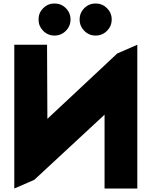

<svg xmlns="http://www.w3.org/2000/svg" viewBox="-20 -1082 870 1102"><path d="M228 -905Q201.2 -932.1 201.2 -970.2Q201.2 -1008.3 228 -1035.2Q254.9 -1062 293 -1062Q331.1 -1062 357.9 -1035.2Q384.8 -1008.3 384.8 -970.2Q384.8 -932.1 357.9 -905Q331.1 -877.9 293 -877.9Q254.9 -877.9 228 -905ZM463.9 -905Q437 -932.1 437 -970.2Q437 -1008.3 463.9 -1035.2Q490.7 -1062 528.8 -1062Q566.9 -1062 594 -1035.2Q621.1 -1008.3 621.1 -970.2Q621.1 -932.1 594 -905Q566.9 -877.9 528.8 -877.9Q490.7 -877.9 463.9 -905ZM62 0V-825.2H250L252 -399.9L652.8 -774.9L768.1 -825.2V0H580.1V-423.8L176.8 -49.8Z"/></svg>

Font: Hussar Preview
Style: Bold
Weight: 700
Foundry: Cannot Into Space Fonts, PlusOne Fonts
Version: Version 2.29RC2 "Millennial"